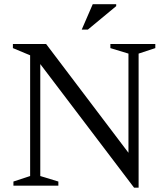

<svg xmlns="http://www.w3.org/2000/svg" viewBox="-20 -878 790 908"><path d="M122.5 -45.5V-616.5L41 -650.5V-670H198L587.5 -155.5V-624.5L502 -650.5V-670H714.5V-650.5L635.5 -624.5V9.5H614L170.5 -575V-45.5L256 -19.5V0H43.5V-19.5ZM366.5 -738 418.5 -858H529.5V-849L395.5 -738Z"/></svg>

Font: Newsreader Text
Style: Regular
Weight: 400
Designer: Hugues Gentile
Foundry: Production Type
Version: Version 1.002